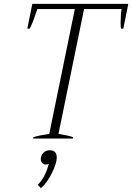

<svg xmlns="http://www.w3.org/2000/svg" viewBox="-20 -720 687 998"><path d="M153 -7Q186 -17 236 -24L369 -673H174Q146 -588 134 -571H122L148 -700H647L621 -571H609Q607 -577 607 -601Q607 -646 612 -673H417L284 -24Q335 -16 360 -7L359 0H152ZM176 241Q194 223 208 198Q222 173 229 147L234 132Q227 135 218 135Q207 135 199.5 127.5Q192 120 192 107Q192 101 193 98Q197 80 209.5 70.5Q222 61 238 61Q275 61 275 99Q275 128 250 179Q225 230 193 258Z"/></svg>

Font: Trirong ExtraLight
Style: Italic
Weight: 275
Italic angle: -12°
Designer: Katatrad Team
Foundry: CadsonDemak
Version: Version 1.003